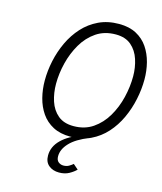

<svg xmlns="http://www.w3.org/2000/svg" viewBox="-135 -810 963 1144"><g transform="rotate(15 346.0 -238.0)"><path d="M348.5 12Q285.5 12 241 -11.5Q196.5 -35 168.8 -75.2Q141 -115.5 128 -166.5Q115 -217.5 115 -272Q115 -332 128.2 -394Q141.5 -456 168.2 -513Q195 -570 235.8 -614.8Q276.5 -659.5 331.8 -685.8Q387 -712 457 -712Q519.5 -712 563.5 -688.5Q607.5 -665 634.8 -624.8Q662 -584.5 674.8 -534.5Q687.5 -484.5 687.5 -431Q687.5 -370.5 674.2 -307.8Q661 -245 634.5 -187.8Q608 -130.5 567.5 -85.5Q527 -40.5 472.2 -14.2Q417.5 12 348.5 12ZM350 -53.5Q419 -53.5 469.2 -88Q519.5 -122.5 552.5 -178.5Q585.5 -234.5 601.5 -301Q617.5 -367.5 617.5 -431.5Q617.5 -485.5 601.5 -535Q585.5 -584.5 549.5 -615.5Q513.5 -646.5 454 -646.5Q384.5 -646.5 333.8 -612Q283 -577.5 250.2 -521.2Q217.5 -465 201.2 -399.2Q185 -333.5 185 -270.5Q185 -214 201.2 -164.2Q217.5 -114.5 253.8 -84Q290 -53.5 350 -53.5ZM338.5 236Q300 236 274.8 215.2Q249.5 194.5 249.5 154.5Q249.5 99 293.8 56Q338 13 410.5 -10H461.5Q383 21 345.8 60.8Q308.5 100.5 308.5 143Q308.5 167.5 322 178.2Q335.5 189 352.5 189Q373 189 387.5 180.2Q402 171.5 411 163.5L442 190.5Q426 207 400 221.5Q374 236 338.5 236Z"/></g></svg>

Font: Overpass Light
Style: Italic
Weight: 300
Italic angle: -10°
Designer: Delve Withrington, Dave Bailey, Thomas Jockin
Foundry: Delve Fonts LLC
Version: Version 4.000; ttfautohint (v1.8.3)